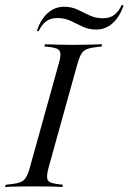

<svg xmlns="http://www.w3.org/2000/svg" viewBox="-38 -748 514 768"><path d="M-17.7 0 -15.3 -8.9Q20.2 -12.1 37.9 -17.3Q55.6 -22.6 64.9 -36.7Q74.2 -50.8 81.5 -78.2L196.8 -492.7Q204.8 -520.2 203.6 -534.3Q202.4 -548.4 187.5 -554Q172.6 -559.7 139.5 -562.1L141.9 -571Q166.9 -570.2 195.6 -569.4Q224.2 -568.5 253.2 -568.5Q283.9 -568.5 314.1 -569.4Q344.4 -570.2 370.2 -571L368.5 -562.1Q333.9 -558.9 315.7 -553.6Q297.6 -548.4 288.7 -534.7Q279.8 -521 271.8 -492.7L156.5 -78.2Q149.2 -50.8 150.4 -36.7Q151.6 -22.6 166.5 -17.3Q181.5 -12.1 213.7 -8.9L211.3 0Q186.3 -1.6 157.3 -2Q128.2 -2.4 100 -2.4Q69.4 -2.4 39.1 -2Q8.9 -1.6 -17.7 0ZM346.8 -629.8Q317.7 -629.8 293.5 -641.1Q269.4 -652.4 245.6 -664.1Q221.8 -675.8 191.9 -675.8Q165.3 -675.8 147.6 -663.3Q129.8 -650.8 116.1 -622.6L109.7 -625Q125 -671 153.2 -696Q181.5 -721 218.5 -721Q248.4 -721 272.6 -709.3Q296.8 -697.6 320.6 -686.3Q344.4 -675 373.4 -675Q400 -675 417.7 -687.5Q435.5 -700 449.2 -728.2L456.5 -725.8Q440.3 -679.8 412.1 -654.8Q383.9 -629.8 346.8 -629.8Z"/></svg>

Font: Playfair 144pt Light
Style: Italic
Weight: 300
Italic angle: -15.6°
Designer: Claus Eggers Sørensen
Foundry: Claus Eggers Sørensen
Version: Version 2.001;gftools[0.9.30]